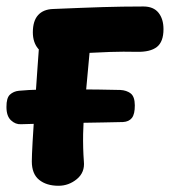

<svg xmlns="http://www.w3.org/2000/svg" viewBox="-32 -572 529 598"><path d="M26.9 -289.3Q55 -292.1 97.2 -293.1Q139.4 -294.1 185.9 -293.8Q232.4 -293.6 274.1 -293.1Q315.8 -292.6 342.8 -291.8Q362.1 -290.8 374.9 -281.1Q387.7 -271.3 387.9 -244Q388.1 -216.7 378.9 -204.8Q369.7 -192.9 351 -191.9Q328.2 -191.1 287.7 -190.6Q247.2 -190.1 199.9 -189.1Q152.7 -188.1 108.3 -187.2Q63.9 -186.3 33.3 -185.1Q16.4 -184.1 2.3 -197.2Q-11.9 -210.2 -11.9 -238.8Q-12.1 -267.1 -1 -277.3Q10.1 -287.6 26.9 -289.3ZM92.7 -471.2Q95.4 -505.1 116.2 -523.8Q136.9 -542.6 172.4 -542.6Q219.4 -542.6 238 -527Q256.6 -511.4 253 -473.8Q241.4 -346.9 232.3 -248.8Q223.1 -150.7 229.2 -69.6Q232.8 -35.2 207.5 -14.3Q182.2 6.6 150.2 6.6Q112.7 6.6 89.9 -11.9Q67.1 -30.3 67.1 -69.3Q67.1 -86.4 69.5 -129.8Q71.9 -173.2 75.8 -231.4Q79.7 -289.7 84.2 -352.7Q88.7 -415.7 92.7 -471.2ZM135.8 -401.8Q103.1 -400.8 86.7 -420.5Q70.3 -440.2 70.3 -471.3Q70.3 -507 86.7 -525Q103 -543 133.4 -544Q182.4 -546 219.6 -547.5Q256.7 -549 287.9 -549.9Q319.2 -550.8 349.5 -551.3Q379.8 -551.8 414.6 -551.8Q446 -551.8 461.6 -532.4Q477.2 -513 477.2 -481.1Q477.2 -441.9 456.6 -425.7Q435.9 -409.6 394 -410.6Q352.4 -411.6 310.6 -410.2Q268.8 -408.8 225.7 -406.4Q182.6 -404 135.8 -401.8Z"/></svg>

Font: Playpen Sans
Style: Regular
Weight: 400
Designer: Laura Meseguer, Veronika Burian, José Scaglione, Kostas Bartsokas, Vera Evstafieva, Tom Grace, Yorlmar Campos
Foundry: TypeTogether
Version: Version 2.000